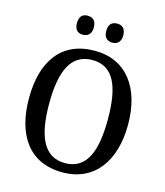

<svg xmlns="http://www.w3.org/2000/svg" viewBox="-132 -1012 966 1121"><g transform="rotate(15 351.0 -451.0)"><path d="M437 -797C464 -797 488 -812 488 -854C488 -898 464 -912 437 -912C408 -912 385 -898 385 -854C385 -812 408 -797 437 -797ZM258 -797C286 -797 310 -812 310 -854C310 -898 286 -912 258 -912C230 -912 208 -898 208 -854C208 -812 230 -797 258 -797ZM351 10C543 10 650 -137 650 -358C650 -580 543 -725 352 -725C149 -725 51 -580 51 -359C51 -137 149 10 351 10ZM351 -46C223 -46 173 -162 173 -358C173 -555 223 -669 352 -669C481 -669 528 -555 528 -358C528 -162 481 -46 351 -46Z"/></g></svg>

Font: Noto Serif Myanmar SemiCondensed Medium
Style: Regular
Weight: 500
Width: 4
Designer: Ben Mitchell and the Monotype Design Team
Foundry: Monotype Imaging Inc.
Version: Version 2.106